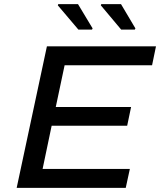

<svg xmlns="http://www.w3.org/2000/svg" viewBox="-20 -913 778 933"><path d="M61 0 208 -688H738L719 -596H294L251 -393H617L598 -302H231L187 -92H611L591 0ZM427 -769H361L261 -887L263 -893H359L430 -775ZM635 -769H569L470 -887L472 -893H568L638 -775Z"/></svg>

Font: Saira Expanded Medium
Style: Italic
Weight: 500
Width: 7
Italic angle: -12°
Designer: Hector Gatti with collaboration of the Omnibus-Type team
Foundry: Omnibus-Type
Version: Version 1.101